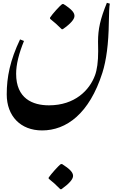

<svg xmlns="http://www.w3.org/2000/svg" viewBox="-20 -589 901 1369"><path d="M280 341C453 341 617 222 710 -70C738 -158 754 -277 756 -428C757 -499 759 -543 763 -563L742 -569C695 -453 679 -382 679 -292C679 -269 680 -247 680 -224C680 -149 672 -91 657 -51C618 54 514 162 329 162C213 162 95 114 95 -63C95 -128 114 -206 151 -297L123 -308C52 -159 28 -40 28 84C28 238 126 341 280 341ZM420 -381H428C484 -420 511 -452 511 -475C511 -498 494 -521 433 -560H424C407 -549 354 -490 337 -464V-455C364 -434 392 -409 420 -381ZM410 760H418C474 720 501 689 501 665C501 639 475 614 423 581H414C397 592 345 651 327 677V685C354 706 382 731 410 760Z"/></svg>

Font: Noto Nastaliq Urdu
Style: Regular
Weight: 400
Designer: Monotype Design Team (Patrick Giasson: type design, Kamal Mansour: OpenType code, Glenda Bellarosa). Updated by Simon Co
Foundry: Monotype Imaging Inc., Simon Cozens
Version: Version 3.009